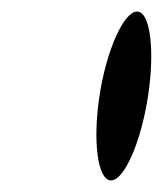

<svg xmlns="http://www.w3.org/2000/svg" viewBox="-20 -945 282 332"><path d="M152 -779C140 -700 149 -633 172 -633C195 -633 224 -700 236 -779C248 -858 240 -925 217 -925C194 -925 164 -858 152 -779Z"/></svg>

Font: Hussar Skorodowane
Style: Ky
Weight: 700
Foundry: Cannot Into Space Fonts
Version: Version 0.892